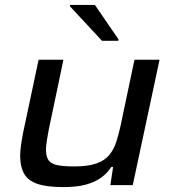

<svg xmlns="http://www.w3.org/2000/svg" viewBox="-20 -753 701 781"><path d="M238 8Q169 8 131 -5.5Q93 -19 77.5 -47.5Q62 -76 62 -119Q62 -138 65.5 -162.5Q69 -187 74 -213L137 -510H238L178 -224Q175 -208 171 -184Q167 -160 167 -145Q167 -115 178 -100.5Q189 -86 214.5 -81Q240 -76 283 -76Q338 -76 372 -88Q406 -100 424.5 -122.5Q443 -145 453 -176Q463 -207 471 -244L527 -510H629L520 0H429L440 -74H433Q417 -49 391.5 -30.5Q366 -12 329 -2Q292 8 238 8ZM395 -587 264 -728 265 -733H366L462 -593L461 -587Z"/></svg>

Font: Saira Expanded Medium
Style: Italic
Weight: 500
Width: 7
Italic angle: -12°
Designer: Hector Gatti with collaboration of the Omnibus-Type team
Foundry: Omnibus-Type
Version: Version 1.101